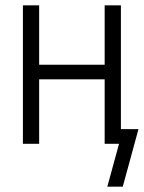

<svg xmlns="http://www.w3.org/2000/svg" viewBox="-20 -540 540 721"><path d="M383 161 427 0H373V-242H127V0H66V-520H127V-297H373V-520H434V-55H500L441 161Z"/></svg>

Font: Iosevka Fixed Light
Style: Regular
Weight: 300
Monospace: yes
Designer: Belleve Invis
Foundry: Belleve Invis
Version: Version 32.3.0